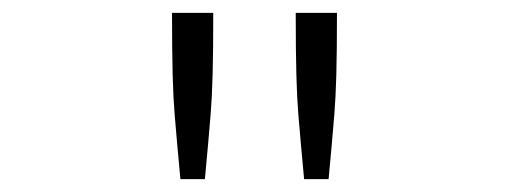

<svg xmlns="http://www.w3.org/2000/svg" viewBox="-20 -685 790 298"><path d="M247 -665H311Q311 -605 310 -569Q309 -533 307 -508.5Q305 -484 303 -461.5Q301 -439 298 -407H260Q257 -439 255 -461.5Q253 -484 251 -508Q249 -532 248 -568.5Q247 -605 247 -665ZM439 -665H503Q503 -605 502 -569Q501 -533 499 -508.5Q497 -484 495 -461.5Q493 -439 490 -407H452Q449 -439 447 -461.5Q445 -484 443 -508Q441 -532 440 -568.5Q439 -605 439 -665Z"/></svg>

Font: Inconsolata ExtraExpanded Light
Style: Regular
Weight: 300
Width: 8
Monospace: yes
Designer: Raph Levien, Cyreal, Brenton Simpson
Foundry: Raph Levien, Cyreal, Google
Version: Version 3.001; ttfautohint (v1.8.2.53-6de2)